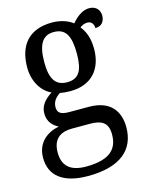

<svg xmlns="http://www.w3.org/2000/svg" viewBox="-120 -642 739 956"><g transform="rotate(-15 249.0 -164.0)"><path d="M214 239C382 239 460 168 460 53C460 -29 417 -93 306 -93H204C159 -93 145 -107 145 -134C145 -164 164 -184 185 -197C198 -194 222 -192 237 -192C351 -192 406 -265 406 -365C406 -423 390 -458 368 -486C380 -494 391 -500 407 -500C430 -500 439 -481 439 -463C473 -463 488 -487 488 -515C488 -543 470 -567 434 -567C392 -567 360 -532 343 -513C322 -531 282 -546 237 -546C118 -546 60 -476 60 -361C60 -294 92 -234 145 -210C105 -184 83 -157 83 -117C83 -74 110 -49 136 -37C75 -25 20 15 20 94C20 185 84 239 214 239ZM234 -239C174 -239 149 -279 149 -364C149 -454 174 -498 233 -498C294 -498 317 -456 317 -365C317 -278 295 -239 234 -239ZM216 191C126 191 97 147 97 87C97 9 147 -10 197 -10H289C349 -10 382 8 382 69C382 139 346 191 216 191Z"/></g></svg>

Font: Noto Serif Ethiopic SemiCondensed
Style: Regular
Weight: 400
Width: 4
Designer: Monotype Design Team
Foundry: Monotype Imaging Inc.
Version: Version 2.102